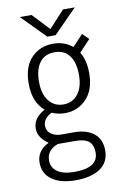

<svg xmlns="http://www.w3.org/2000/svg" viewBox="-96 -733 642 989"><g transform="rotate(-10 225.0 -238.0)"><path d="M367.5 -677 245.5 -553H202L80 -677H141.5L224.5 -588.5L306 -677ZM250.5 -44Q318 -44 356 -13.2Q394 17.5 394 75.5Q394 137 347.2 169Q300.5 201 219 201Q139.5 201 94.8 169Q50 137 50 80.5Q50 17 114 -13.5Q91.5 -27.5 76.2 -49.2Q61 -71 61 -96.5Q61 -151.5 123 -185Q65.5 -234 65.5 -331Q65.5 -419 110.5 -465.5Q155.5 -512 224.5 -512Q284 -512 325.5 -477L380.5 -535.5L413 -504L355 -442Q382 -397.5 382 -331Q382 -243 336.2 -196Q290.5 -149 224.5 -149Q188 -149 156 -163.5Q110.5 -140.5 110.5 -103.5Q110.5 -75 132.8 -59.5Q155 -44 182.5 -44ZM224.5 -194.5Q271.5 -194.5 300 -230.8Q328.5 -267 328.5 -331Q328.5 -396 301.8 -431.8Q275 -467.5 224.5 -467.5Q173.5 -467.5 146.5 -431.8Q119.5 -396 119.5 -331Q119.5 -267 148 -230.8Q176.5 -194.5 224.5 -194.5ZM100 77.5Q100 114.5 130.8 136Q161.5 157.5 219.5 157.5Q343.5 157.5 343.5 78Q343.5 39 322.2 20Q301 1 245.5 1H159.5Q100 22 100 77.5Z"/></g></svg>

Font: League Mono Condensed UltraLight
Style: Regular
Weight: 200
Width: 1
Designer: Tyler Finck
Foundry: The League of Moveable Type / Tyler Finck
Version: Version 2.210